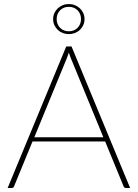

<svg xmlns="http://www.w3.org/2000/svg" viewBox="-20 -934 684 954"><path d="M18 0ZM626.5 0H605Q597.5 0 594 -8.5L502.5 -231H141.5L50 -8.5Q47.5 0 38.5 0H18L309 -703H335.5ZM150.5 -252H493.5L332.5 -643.5Q330 -650.5 327.2 -657.5Q324.5 -664.5 322 -673Q319.5 -664.5 316.8 -657.5Q314 -650.5 311.5 -643.5ZM244 -839Q244 -855 250.2 -868.8Q256.5 -882.5 267 -892.5Q277.5 -902.5 291.8 -908.2Q306 -914 322 -914Q338 -914 352.2 -908.2Q366.5 -902.5 377 -892.5Q387.5 -882.5 393.8 -868.8Q400 -855 400 -839Q400 -823 393.8 -809.2Q387.5 -795.5 377 -785.5Q366.5 -775.5 352.2 -770Q338 -764.5 322 -764.5Q306 -764.5 291.8 -770Q277.5 -775.5 267 -785.5Q256.5 -795.5 250.2 -809.2Q244 -823 244 -839ZM261.5 -839Q261.5 -826 266 -815Q270.5 -804 278.5 -795.8Q286.5 -787.5 297.8 -783Q309 -778.5 322 -778.5Q335 -778.5 346.2 -783Q357.5 -787.5 365.5 -795.8Q373.5 -804 378 -815Q382.5 -826 382.5 -839Q382.5 -865.5 365.5 -882.8Q348.5 -900 322 -900Q295.5 -900 278.5 -882.8Q261.5 -865.5 261.5 -839Z"/></svg>

Font: Lato Thin
Style: Regular
Weight: 200
Designer: Lukasz Dziedzic
Foundry: tyPoland Lukasz Dziedzic
Version: Version 2.007; 2014-02-27